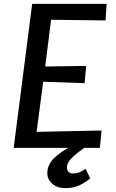

<svg xmlns="http://www.w3.org/2000/svg" viewBox="-20 -767 601 996"><path d="M51 0 147 -747H533L527.5 -661L245 -664.5L214.5 -422L427 -425L419 -335.5L204 -343L170 -83L507 -90L498 0ZM319.5 209Q277 209 251.2 186.2Q225.5 163.5 225.5 132Q225.5 87.5 260 53.8Q294.5 20 354 -10.5L397.5 -36L432 -10Q380 25 353.8 50.8Q327.5 76.5 327.5 100.5Q327.5 118.5 336.8 125.8Q346 133 358 133Q374.5 133 389.5 127.5Q404.5 122 424 108.5L448 158.5Q425 178.5 393 193.8Q361 209 319.5 209Z"/></svg>

Font: Merriweather Sans Italic
Style: Regular
Weight: 400
Italic angle: -7.5°
Designer: Eben Sorkin
Foundry: Eben Sorkin
Version: Version 1.008; ttfautohint (v1.7.19-72a1) -l 8 -r 50 -G 200 